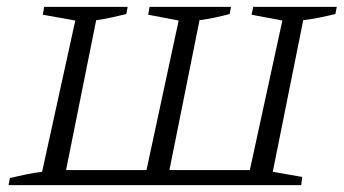

<svg xmlns="http://www.w3.org/2000/svg" viewBox="-20 -541 1004 561"><path d="M960 -500Q935 -494 912.5 -489.5Q890 -485 866 -482L777 -39L863 -24L860 0H5L9 -21Q35 -27 57 -31.5Q79 -36 103 -39L200 -481L105 -498L109 -521H353L349 -500Q329 -495 306.5 -490Q284 -485 261 -482L173 -44H408L502 -481L413 -498L417 -521H655L651 -500Q628 -494 607 -489.5Q586 -485 563 -482L475 -44H710L805 -481L715 -498L720 -521H964Z"/></svg>

Font: Piazzolla SC Light
Style: Italic
Weight: 300
Italic angle: -11.3°
Designer: Juan Pablo del Peral
Foundry: Huerta Tipografica
Version: Version 1.330